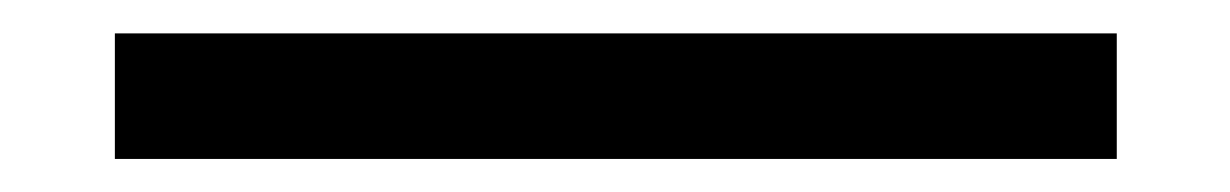

<svg xmlns="http://www.w3.org/2000/svg" viewBox="-20 -20 737 115"><path d="M48.8 75.2V0H648.9V75.2Z"/></svg>

Font: Now
Style: Regular
Weight: 400
Designer: Alfredo Marco Pradil
Foundry: Alfredo Marco Pradil
Version: Version 1.002;PS 001.002;hotconv 1.0.88;makeotf.lib2.5.64775